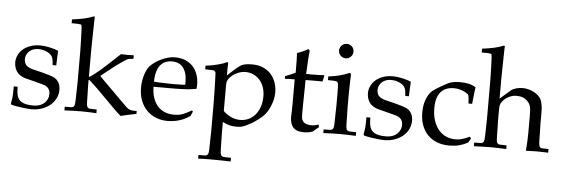

<svg xmlns="http://www.w3.org/2000/svg" viewBox="-60 -977 4246 1452"><g transform="rotate(5 2063.5 -250.5)"><path d="M45.4 -147.5H74.7Q75.2 -128.4 76.4 -111.3Q77.6 -94.2 81.8 -79.6Q85.9 -64.9 94.2 -53.2Q102.5 -41.5 116.9 -33.2Q131.3 -24.9 152.8 -20.5Q174.3 -16.1 205.1 -16.1Q230 -16.1 251 -22.9Q272 -29.8 286.9 -42.7Q301.8 -55.7 310.3 -74Q318.8 -92.3 318.8 -114.7Q318.8 -156.7 279.8 -175.3Q275.9 -177.2 263.4 -180.9Q251 -184.6 234.4 -188.7Q217.8 -192.9 199.5 -197.8Q181.2 -202.6 164.6 -206.8Q147.9 -210.9 135.7 -214.1Q123.5 -217.3 119.1 -218.8Q79.6 -232.9 60.8 -260.5Q42 -288.1 40.5 -329.6Q40.5 -356.9 52.2 -382.8Q64 -408.7 86.7 -429Q109.4 -449.2 142.8 -461.4Q176.3 -473.6 219.2 -473.6Q233.9 -473.6 252.9 -471.2Q272 -468.8 291 -464.6Q310.1 -460.4 327.4 -455.1Q344.7 -449.7 356.4 -443.8Q354.5 -416 353.5 -388.9Q352.5 -361.8 351.6 -333.5H323.7Q322.8 -352.1 321.5 -362.8Q320.3 -373.5 318.6 -380.1Q316.9 -386.7 314.7 -390.9Q312.5 -395 309.6 -400.4Q306.2 -406.7 297.6 -414.3Q289.1 -421.9 275.9 -428.7Q262.7 -435.5 245.4 -440.2Q228 -444.8 206.1 -444.8Q184.1 -444.8 166.5 -437.7Q148.9 -430.7 136.5 -418.9Q124 -407.2 117.4 -391.8Q110.8 -376.5 110.8 -359.9Q112.3 -330.6 126.7 -314.9Q141.1 -299.3 174.3 -289.6L255.4 -269.5Q286.1 -261.7 307.4 -254.9Q328.6 -248 339.8 -242.7Q363.3 -231.4 377.4 -208Q391.6 -184.6 391.6 -150.9Q391.6 -118.7 377.7 -88.9Q363.8 -59.1 337.6 -36.4Q311.5 -13.7 274.7 -0.2Q237.8 13.2 191.4 13.2Q184.6 13.2 171.1 12.2Q157.7 11.2 141.4 9.3Q125 7.3 107.7 4.9Q90.3 2.4 75.7 0Q61 -2.4 50.5 -5.1Q40 -7.8 38.1 -9.8Q36.1 -11.2 36.1 -14.6Q36.1 -26.4 39.1 -39.6Q42 -52.7 43 -64Q43.9 -73.7 44.7 -94.5Q45.4 -115.2 45.4 -147.5Z M442.9 0V-27.8L488.8 -28.3Q508.8 -29.3 514.2 -40.5Q519.5 -51.8 520 -74.7Q520.5 -78.1 521.2 -112.5Q522 -147 523.4 -214.8V-417.5Q523.4 -437 523.2 -461.4Q522.9 -485.8 522.2 -511Q521.5 -536.1 520.8 -560.3Q520 -584.5 519.3 -604Q518.6 -623.5 517.3 -636.2Q516.1 -648.9 515.1 -651.4Q513.7 -653.8 512.9 -655.8Q512.2 -657.7 506.1 -658.9Q500 -660.2 484.9 -660.9Q469.7 -661.6 439.9 -661.6V-690.4Q495.6 -697.3 533.7 -706.1Q571.8 -714.8 593.3 -724.6Q600.1 -727.5 603 -727.5Q610.4 -727.5 610.4 -719.2Q610.4 -717.3 610.1 -715.1Q609.9 -712.9 609.4 -709.5L608.9 -693.4Q606.4 -606 606 -544.4L605 -468.3V-272L610.4 -269Q636.2 -285.2 685.1 -326.2Q702.1 -340.3 738.3 -373.8Q774.4 -407.2 832 -460.9Q869.6 -459.5 879.9 -459.5Q889.6 -459.5 929.2 -460.9V-433.6Q912.1 -432.1 903.3 -431.4Q894.5 -430.7 888.2 -428.5Q881.8 -426.3 874.5 -421.4Q867.2 -416.5 852.5 -407.2Q829.1 -392.1 801.3 -371.3Q773.4 -350.6 739.7 -322.8L689.9 -283.2Q695.3 -277.8 707.3 -265.6Q719.2 -253.4 735.4 -237.3Q751.5 -221.2 770.5 -202.4Q789.6 -183.6 808.6 -164.6Q827.6 -145.5 845.7 -127.4Q863.8 -109.4 878.4 -95Q893.1 -80.6 902.6 -71.3Q912.1 -62 914.6 -60.1Q922.4 -53.7 929 -50.3Q935.5 -46.9 943.6 -45.2Q951.7 -43.5 962.2 -43.2Q972.7 -43 987.8 -43V-21Q969.7 -17.6 955.3 -14.6Q940.9 -11.7 927.7 -8.8Q914.6 -5.9 900.6 -2.7Q886.7 0.5 869.6 4.9Q859.4 -3.9 852.5 -9.8Q845.7 -15.6 836.7 -24.4Q827.6 -33.2 813.2 -47.6Q798.8 -62 773.4 -87.4Q723.1 -139.2 683.1 -178.2Q643.1 -217.3 610.4 -246.1L605 -243.7V-214.8Q605 -206.5 605.2 -193.1Q605.5 -179.7 606 -164.8Q606.4 -149.9 606.7 -134.5Q606.9 -119.1 607.2 -106.9Q607.4 -94.7 607.7 -86.4Q607.9 -78.1 607.9 -77.6Q608.4 -66.9 609.1 -58.6Q609.9 -50.3 612.3 -44.4Q614.7 -38.6 619.1 -34.9Q623.5 -31.2 631.3 -29.3Q635.3 -28.8 685.5 -27.8V0Q653.3 -2 624.3 -2.9Q595.2 -3.9 568.8 -3.9Q543.5 -3.9 512.2 -2.9Q481 -2 442.9 0Z M1411.6 -75.7 1396 -40.5Q1379.4 -29.8 1367.2 -23.2Q1355 -16.6 1346.7 -12.7Q1321.8 -2 1291.7 4.9Q1261.7 11.7 1227.1 11.7Q1179.2 11.7 1138.4 -4.4Q1097.7 -20.5 1068.1 -50.5Q1038.6 -80.6 1021.7 -123.8Q1004.9 -167 1004.9 -220.7Q1004.9 -249.5 1009.3 -275.6Q1013.7 -301.8 1020.8 -323.5Q1027.8 -345.2 1036.9 -361.8Q1045.9 -378.4 1055.2 -388.7Q1069.3 -404.3 1090.6 -419.2Q1111.8 -434.1 1136.7 -446Q1161.6 -458 1188.5 -465.3Q1215.3 -472.7 1241.7 -472.7Q1287.1 -472.7 1321.8 -457.8Q1356.4 -442.9 1379.4 -417Q1402.3 -391.1 1414.1 -356.4Q1425.8 -321.8 1425.8 -282.7Q1425.8 -275.9 1425.3 -267.6Q1424.8 -259.3 1423.8 -249.5Q1388.7 -243.2 1360.8 -240.7Q1334.5 -238.8 1308.1 -237.8Q1281.7 -236.8 1255.4 -236.8H1098.6Q1099.1 -188 1112.1 -151.1Q1125 -114.3 1147.7 -89.4Q1170.4 -64.5 1201.9 -52Q1233.4 -39.6 1271.5 -39.6Q1287.6 -39.6 1302.2 -41.7Q1316.9 -43.9 1332.3 -49.1Q1347.7 -54.2 1365 -62.7Q1382.3 -71.3 1403.8 -84ZM1098.6 -275.4Q1112.3 -273.9 1135.5 -272.9Q1158.7 -272 1182.4 -271.2Q1206.1 -270.5 1225.3 -270.3Q1244.6 -270 1250.5 -270Q1283.2 -270 1304.4 -270.8Q1325.7 -271.5 1335.9 -272.5Q1336.4 -278.3 1336.4 -282.7Q1336.4 -287.1 1336.4 -290.5Q1336.4 -329.6 1328.4 -357.7Q1320.3 -385.7 1305.2 -404.1Q1290 -422.4 1269 -431.2Q1248 -439.9 1221.7 -439.9Q1194.8 -439.9 1172.4 -430.7Q1149.9 -421.4 1133.5 -401.4Q1117.2 -381.3 1108.2 -350.3Q1099.1 -319.3 1098.6 -275.4Z M1476.6 -401.9V-430.2Q1480 -430.2 1489.7 -431.4Q1499.5 -432.6 1513.2 -435.1Q1526.9 -437.5 1543 -440.9Q1559.1 -444.3 1574.7 -448.5Q1590.3 -452.6 1604.7 -457.5Q1619.1 -462.4 1628.9 -467.8Q1634.3 -470.7 1637.7 -470.7Q1645.5 -470.7 1645.5 -460Q1645.5 -458.5 1645.3 -454.1Q1645 -449.7 1644.8 -444.1Q1644.5 -438.5 1644.3 -432.6Q1644 -426.8 1644 -422.4V-370.6Q1726.1 -447.3 1747.1 -457Q1774.4 -470.2 1827.1 -470.2Q1877 -470.2 1913.3 -453.4Q1949.7 -436.5 1973.1 -408.9Q1996.6 -381.3 2008.1 -345.9Q2019.5 -310.5 2019.5 -273.9Q2019.5 -245.1 2012.5 -216.6Q2005.4 -188 1994.4 -163.3Q1983.4 -138.7 1970.2 -119.4Q1957 -100.1 1944.8 -89.4Q1942.4 -86.9 1932.6 -78.6Q1922.9 -70.3 1909.2 -59.8Q1895.5 -49.3 1879.6 -38.6Q1863.8 -27.8 1848.1 -20Q1828.1 -9.3 1814.5 -3.4Q1800.8 2.4 1789.8 5.4Q1778.8 8.3 1768.3 8.8Q1757.8 9.3 1744.1 9.3Q1719.7 9.3 1696.5 3.4Q1673.3 -2.4 1644 -16.6V61Q1644 67.9 1644.3 80.3Q1644.5 92.8 1645 107.7Q1645.5 122.6 1645.8 138.2Q1646 153.8 1646.2 166.7Q1646.5 179.7 1646.7 188.2Q1647 196.8 1647 197.3Q1647.5 208.5 1648.4 217Q1649.4 225.6 1652.1 231.4Q1654.8 237.3 1659.2 240.7Q1663.6 244.1 1670.9 245.6Q1673.3 246.1 1687.7 246.6Q1702.1 247.1 1729 247.6V275.4Q1698.2 274.4 1658 273.7Q1617.7 272.9 1567.4 272.9Q1539.6 272.9 1518.3 273.7Q1497.1 274.4 1481.9 275.4V247.6L1528.3 247.1Q1538.1 246.6 1543.7 244.1Q1549.3 241.7 1552.7 236.1Q1556.2 230.5 1557.6 221.9Q1559.1 213.4 1559.6 200.7Q1560.1 194.3 1562.5 61V-112.3Q1562.5 -138.2 1562 -168Q1561.5 -197.8 1561 -227.5Q1560.5 -257.3 1559.8 -284.9Q1559.1 -312.5 1558.3 -334Q1557.6 -355.5 1557.1 -368.4Q1556.6 -381.3 1556.2 -382.3Q1554.2 -390.6 1549.3 -394.8Q1544.4 -398.9 1536.6 -400.4ZM1644 -100.6Q1670.4 -74.2 1703.4 -59.1Q1736.3 -43.9 1772.9 -43.9Q1805.7 -43.9 1834.7 -56.9Q1863.8 -69.8 1885.5 -94.7Q1907.2 -119.6 1919.9 -155.5Q1932.6 -191.4 1932.6 -237.3Q1932.6 -275.9 1921.1 -307.6Q1909.7 -339.4 1889.2 -361.8Q1868.7 -384.3 1840.8 -396.5Q1813 -408.7 1780.3 -408.7Q1761.2 -408.7 1740.5 -402.3Q1719.7 -396 1701.2 -384.8Q1682.6 -373.5 1668.2 -358.4Q1653.8 -343.3 1647 -325.7Q1644 -316.4 1644 -290Z M2082.5 -382.8V-403.3Q2107.4 -412.6 2126.7 -420.9Q2146 -429.2 2160.2 -436.5Q2160.2 -552.7 2157.2 -585Q2208 -602.5 2239.7 -622.6L2251.5 -612.8Q2246.6 -572.8 2239.7 -434.1Q2259.3 -433.6 2271 -433.6Q2282.7 -433.6 2286.6 -433.6Q2289.1 -433.6 2301.3 -433.8Q2313.5 -434.1 2336.9 -434.6Q2349.6 -435.1 2359.1 -435.3Q2368.7 -435.5 2375 -436.5L2378.4 -433.1L2368.2 -387.7Q2352.5 -388.2 2338.4 -388.2Q2324.2 -388.2 2311.5 -388.2Q2298.8 -388.2 2281 -388.2Q2263.2 -388.2 2239.7 -387.7L2236.8 -189Q2236.8 -187 2236.8 -180.4Q2236.8 -173.8 2236.6 -166.5Q2236.3 -159.2 2236.3 -153.1Q2236.3 -147 2236.3 -145.5Q2236.3 -126 2236.8 -115Q2237.3 -104 2238.3 -97.4Q2239.3 -90.8 2241.5 -86.9Q2243.7 -83 2247.1 -77.1Q2250.5 -72.3 2254.6 -68.1Q2258.8 -64 2264.9 -60.5Q2271 -57.1 2280 -54.7Q2289.1 -52.2 2302.2 -50.8Q2313 -50.8 2320.8 -51Q2328.6 -51.3 2335.4 -52.5Q2342.3 -53.7 2349.6 -55.7Q2356.9 -57.6 2366.2 -61L2372.1 -42Q2360.8 -32.7 2349.6 -23.4Q2338.4 -14.2 2327.6 -4.4Q2309.1 2.4 2293 4.6Q2276.9 6.8 2255.9 6.8Q2229 6.8 2210.2 -0.2Q2191.4 -7.3 2179.7 -20.3Q2168 -33.2 2162.1 -51.5Q2156.2 -69.8 2154.8 -92.8Q2155.3 -112.8 2156.2 -135Q2157.2 -157.2 2157.2 -182.6V-385.3H2137.2Q2125 -385.3 2111.3 -384.5Q2097.7 -383.8 2082.5 -382.8Z M2527.3 -687.5Q2539.1 -687.5 2549.1 -683.1Q2559.1 -678.7 2566.4 -671.4Q2573.7 -664.1 2577.9 -654.1Q2582 -644 2582 -632.3Q2582 -621.1 2577.6 -611.1Q2573.2 -601.1 2565.9 -593.8Q2558.6 -586.4 2548.6 -582Q2538.6 -577.6 2527.3 -577.6Q2516.1 -577.6 2506.1 -582Q2496.1 -586.4 2488.5 -593.8Q2481 -601.1 2476.6 -611.1Q2472.2 -621.1 2472.2 -632.3Q2472.2 -643.6 2476.6 -653.6Q2481 -663.6 2488.5 -671.1Q2496.1 -678.7 2506.1 -683.1Q2516.1 -687.5 2527.3 -687.5ZM2408.2 -401.9V-429.7Q2502.9 -440.9 2567.4 -470.7L2578.1 -462.9Q2576.2 -410.2 2575.2 -370.8Q2574.2 -331.5 2574.2 -303.7V-214.8Q2574.2 -208 2574.5 -195.6Q2574.7 -183.1 2575.2 -168Q2575.7 -152.8 2575.9 -137Q2576.2 -121.1 2576.4 -108.2Q2576.7 -95.2 2576.9 -86.7Q2577.1 -78.1 2577.1 -77.6Q2577.6 -66.4 2578.4 -58.1Q2579.1 -49.8 2581.5 -43.9Q2584 -38.1 2588.4 -34.7Q2592.8 -31.2 2600.6 -29.3Q2603.5 -28.8 2654.8 -27.8V0Q2617.7 -2 2588.1 -2.7Q2558.6 -3.4 2536.1 -3.4Q2516.6 -3.4 2484.6 -2.7Q2452.6 -2 2408.2 0V-27.8L2454.6 -28.3Q2464.4 -28.8 2470 -31.5Q2475.6 -34.2 2479 -39.6Q2482.4 -44.9 2483.9 -53.7Q2485.4 -62.5 2485.8 -74.7Q2485.8 -81.1 2488.8 -214.8V-300.8Q2488.8 -330.6 2488.3 -348.4Q2487.8 -366.2 2486.3 -376.5Q2484.9 -386.7 2481.7 -391.1Q2478.5 -395.5 2473.1 -397.9Q2464.4 -401.9 2408.2 -401.9Z M2722.7 -147.5H2752Q2752.4 -128.4 2753.7 -111.3Q2754.9 -94.2 2759 -79.6Q2763.2 -64.9 2771.5 -53.2Q2779.8 -41.5 2794.2 -33.2Q2808.6 -24.9 2830.1 -20.5Q2851.6 -16.1 2882.3 -16.1Q2907.2 -16.1 2928.2 -22.9Q2949.2 -29.8 2964.1 -42.7Q2979 -55.7 2987.5 -74Q2996.1 -92.3 2996.1 -114.7Q2996.1 -156.7 2957 -175.3Q2953.1 -177.2 2940.7 -180.9Q2928.2 -184.6 2911.6 -188.7Q2895 -192.9 2876.7 -197.8Q2858.4 -202.6 2841.8 -206.8Q2825.2 -210.9 2813 -214.1Q2800.8 -217.3 2796.4 -218.8Q2756.8 -232.9 2738 -260.5Q2719.2 -288.1 2717.8 -329.6Q2717.8 -356.9 2729.5 -382.8Q2741.2 -408.7 2763.9 -429Q2786.6 -449.2 2820.1 -461.4Q2853.5 -473.6 2896.5 -473.6Q2911.1 -473.6 2930.2 -471.2Q2949.2 -468.8 2968.3 -464.6Q2987.3 -460.4 3004.6 -455.1Q3022 -449.7 3033.7 -443.8Q3031.7 -416 3030.8 -388.9Q3029.8 -361.8 3028.8 -333.5H3001Q3000 -352.1 2998.8 -362.8Q2997.6 -373.5 2995.8 -380.1Q2994.1 -386.7 2991.9 -390.9Q2989.7 -395 2986.8 -400.4Q2983.4 -406.7 2974.9 -414.3Q2966.3 -421.9 2953.1 -428.7Q2939.9 -435.5 2922.6 -440.2Q2905.3 -444.8 2883.3 -444.8Q2861.3 -444.8 2843.8 -437.7Q2826.2 -430.7 2813.7 -418.9Q2801.3 -407.2 2794.7 -391.8Q2788.1 -376.5 2788.1 -359.9Q2789.6 -330.6 2804 -314.9Q2818.4 -299.3 2851.6 -289.6L2932.6 -269.5Q2963.4 -261.7 2984.6 -254.9Q3005.9 -248 3017.1 -242.7Q3040.5 -231.4 3054.7 -208Q3068.8 -184.6 3068.8 -150.9Q3068.8 -118.7 3054.9 -88.9Q3041 -59.1 3014.9 -36.4Q2988.8 -13.7 2951.9 -0.2Q2915 13.2 2868.7 13.2Q2861.8 13.2 2848.4 12.2Q2835 11.2 2818.6 9.3Q2802.2 7.3 2784.9 4.9Q2767.6 2.4 2752.9 0Q2738.3 -2.4 2727.8 -5.1Q2717.3 -7.8 2715.3 -9.8Q2713.4 -11.2 2713.4 -14.6Q2713.4 -26.4 2716.3 -39.6Q2719.2 -52.7 2720.2 -64Q2721.2 -73.7 2721.9 -94.5Q2722.7 -115.2 2722.7 -147.5Z M3524.9 -56.2 3505.4 -23.4Q3471.7 -5.4 3438.7 2.9Q3405.8 11.2 3364.3 11.2Q3313 11.2 3271.5 -4.9Q3230 -21 3200.7 -51Q3171.4 -81.1 3155.8 -123.8Q3140.1 -166.5 3140.1 -220.2Q3140.1 -277.8 3156.5 -319.6Q3172.9 -361.3 3196.8 -384.8Q3201.7 -389.6 3211.4 -396.2Q3221.2 -402.8 3233.4 -410.6Q3245.6 -418.5 3259.3 -426.3Q3272.9 -434.1 3285.2 -440.9Q3297.4 -447.8 3307.1 -452.6Q3316.9 -457.5 3321.3 -459.5Q3355.5 -473.6 3400.9 -473.6Q3438.5 -473.6 3468 -467.8Q3497.6 -461.9 3524.9 -444.8Q3524.4 -440.4 3522.9 -430.7Q3521.5 -420.9 3520 -408.7Q3518.6 -396.5 3517.1 -382.6Q3515.6 -368.7 3514.2 -356.2Q3512.7 -343.8 3511.7 -333.5Q3510.7 -323.2 3510.3 -317.9H3482.4Q3481 -338.4 3480.2 -350.8Q3479.5 -363.3 3478 -370.8Q3476.6 -378.4 3474.4 -382.6Q3472.2 -386.7 3467.8 -390.1Q3450.2 -403.8 3422.6 -413.8Q3395 -423.8 3362.3 -423.8Q3331.5 -423.8 3306.9 -414.3Q3282.2 -404.8 3264.6 -385Q3247.1 -365.2 3237.5 -335Q3228 -304.7 3228 -262.7Q3228 -206.5 3242.4 -164.8Q3256.8 -123 3281 -95.2Q3305.2 -67.4 3337.4 -53.5Q3369.6 -39.6 3405.3 -39.6Q3418.5 -39.6 3429.7 -40.8Q3440.9 -42 3453.4 -45.4Q3465.8 -48.8 3480.5 -54.4Q3495.1 -60.1 3514.6 -68.8Z M3551.3 0V-27.8L3597.2 -28.3Q3617.2 -29.3 3622.6 -40.5Q3627.9 -51.8 3628.4 -74.7Q3628.9 -78.1 3629.6 -112.5Q3630.4 -147 3631.8 -214.8V-467.3Q3631.8 -486.8 3631.6 -511.2Q3631.3 -535.6 3630.6 -560.8Q3629.9 -585.9 3629.2 -610.1Q3628.4 -634.3 3627.7 -653.8Q3627 -673.3 3625.7 -686Q3624.5 -698.7 3623.5 -701.2Q3622.1 -703.6 3621.3 -705.6Q3620.6 -707.5 3614.5 -708.7Q3608.4 -710 3593.3 -710.7Q3578.1 -711.4 3548.3 -711.4V-740.2Q3604 -747.1 3642.1 -755.9Q3680.2 -764.6 3701.7 -774.4Q3708.5 -777.3 3711.4 -777.3Q3718.8 -777.3 3718.8 -769Q3718.8 -767.1 3718.5 -764.9Q3718.3 -762.7 3717.8 -759.3L3717.3 -743.2Q3714.8 -655.8 3714.4 -594.2L3713.4 -518.1V-375.5Q3713.9 -376 3719.7 -381.1Q3725.6 -386.2 3733.9 -393.3Q3742.2 -400.4 3751.7 -408.9Q3761.2 -417.5 3769.5 -424.6Q3777.8 -431.6 3783.4 -436.5Q3789.1 -441.4 3789.6 -441.9Q3797.9 -449.7 3809.1 -455.1Q3820.3 -460.4 3832.8 -463.9Q3845.2 -467.3 3857.7 -468.8Q3870.1 -470.2 3881.3 -470.2Q3903.3 -470.2 3925.5 -464.4Q3947.8 -458.5 3966.8 -448.5Q3985.8 -438.5 4000.5 -424.8Q4015.1 -411.1 4022.5 -395.5Q4038.1 -361.8 4038.1 -300.3V-214.4L4039.6 -147Q4041 -84 4041 -76.2Q4042 -55.7 4045.7 -43.9Q4049.3 -32.2 4064.5 -29.3Q4067.4 -28.8 4115.2 -27.8V0Q4087.4 -1 4067.1 -1.7Q4046.9 -2.4 4034.2 -2.4Q4023.4 -2.4 4001.5 -1.7Q3979.5 -1 3945.8 0Q3949.2 -36.6 3950.9 -71.5Q3952.6 -106.4 3952.6 -140.6V-261.7Q3952.6 -289.6 3951.2 -308.8Q3949.7 -328.1 3945.1 -342Q3940.4 -356 3932.1 -366.5Q3923.8 -377 3910.2 -387.7Q3896 -398.9 3877.9 -403.3Q3859.9 -407.7 3836.4 -407.7Q3816.9 -407.7 3797.1 -400.4Q3777.3 -393.1 3760.7 -381.1Q3744.1 -369.1 3732.7 -353.5Q3721.2 -337.9 3718.3 -321.3Q3716.3 -311.5 3716.3 -271.5V-214.4Q3716.3 -207.5 3716.6 -194.8Q3716.8 -182.1 3717.3 -167.2Q3717.8 -152.3 3718 -136.7Q3718.3 -121.1 3718.5 -108.2Q3718.8 -95.2 3719 -86.7Q3719.2 -78.1 3719.2 -77.6Q3719.7 -66.4 3720.5 -58.1Q3721.2 -49.8 3723.6 -43.9Q3726.1 -38.1 3730.7 -34.4Q3735.4 -30.8 3742.7 -29.3Q3746.6 -28.8 3796.9 -27.8V0Q3752.4 -2 3722.9 -2.7Q3693.4 -3.4 3676.8 -3.4Q3662.6 -3.4 3631.3 -2.7Q3600.1 -2 3551.3 0Z"/></g></svg>

Font: XB Kayhan
Style: Regular
Weight: 400
Designer: Behnam
Foundry: Irmug
Version: Version 7.300 2009